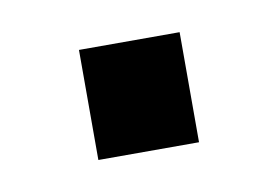

<svg xmlns="http://www.w3.org/2000/svg" viewBox="-32 -444 291 201"><g transform="rotate(-10 114.0 -343.5)"><path d="M60 -285V-402H167V-285Z"/></g></svg>

Font: Archivo Narrow Medium
Style: Regular
Weight: 500
Designer: Hector Gatti
Foundry: Omnibus-Type
Version: Version 3.002